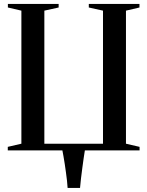

<svg xmlns="http://www.w3.org/2000/svg" viewBox="-20 -763 748 974"><path d="M386 190.5H323Q322 173.5 319.8 153Q317.5 132.5 314.5 111.2Q311.5 90 308.5 69.2Q305.5 48.5 302.2 30.8Q299 13 296.5 0H19.5V-18L88.5 -34V-709L20 -725V-743H277.5V-725L205 -709V-34H502.5V-709L430.5 -725V-743H687.5V-725L619 -709V-34L688 -18V0H410.5Q407.5 18 404.2 41Q401 64 397.5 89.8Q394 115.5 391 141.2Q388 167 386 190.5Z"/></svg>

Font: Merriweather 144pt Medium
Style: Regular
Weight: 500
Version: Version 2.100